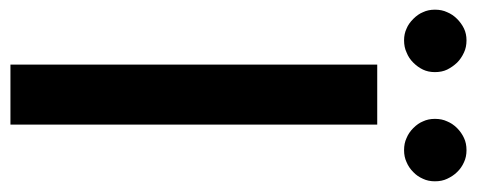

<svg xmlns="http://www.w3.org/2000/svg" viewBox="-322 -636 936 377"><g transform="rotate(90 146.5 -448.0)"><path d="M203.1 -720.2V0H85.4V-720.2ZM100.1 -833.5Q100.1 -820.3 95.2 -810.1Q90.3 -799.8 81.5 -791Q72.8 -782.2 61.5 -777.8Q51.3 -772.9 37.6 -772.9Q24.9 -772.9 14.6 -777.8Q4.9 -781.7 -4.4 -791Q-13.7 -800.3 -17.6 -810.1Q-22.5 -820.3 -22.5 -833.5Q-22.5 -847.2 -17.6 -857.4Q-13.2 -868.2 -4.4 -877Q4.4 -885.7 14.6 -890.6Q24.9 -895.5 37.6 -895.5Q51.3 -895.5 61.5 -890.6Q73.2 -885.3 81.5 -877Q89.8 -868.2 95.2 -857.4Q100.1 -847.2 100.1 -833.5ZM314.5 -833.5Q314.5 -820.3 309.6 -810.1Q304.7 -798.8 296.4 -791Q287.6 -782.2 276.9 -777.8Q266.6 -772.9 253.4 -772.9Q239.7 -772.9 229.5 -777.8Q218.8 -782.2 210 -791Q200.7 -800.3 196.8 -810.1Q191.9 -820.3 191.9 -833.5Q191.9 -847.2 196.8 -857.4Q201.2 -868.2 210 -877Q218.8 -885.7 229.5 -890.6Q239.7 -895.5 253.4 -895.5Q266.6 -895.5 276.9 -890.6Q288.1 -885.7 296.4 -877Q304.2 -869.1 309.6 -857.4Q314.5 -847.2 314.5 -833.5Z"/></g></svg>

Font: Lato-SemiBold
Style: Regular
Weight: 500
Designer: Lukasz Dziedzic with Adam Twardoch and Botio Nikoltchev
Foundry: tyPoland Lukasz Dziedzic
Version: ""